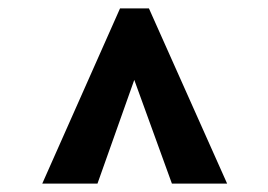

<svg xmlns="http://www.w3.org/2000/svg" viewBox="-20 -765 640 459"><path d="M267 -745H336L523 -326H391L301 -574L213 -326H81Z"/></svg>

Font: JuliaMono
Style: Bold
Weight: 700
Monospace: yes
Designer: cormullion
Foundry: corm
Version: Version 0.055; ttfautohint (v1.8.4)